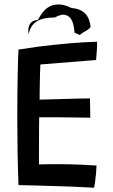

<svg xmlns="http://www.w3.org/2000/svg" viewBox="-20 -852 518 877"><path d="M409.5 5.5Q355.5 2.5 304.2 0.2Q253 -2 198.5 -3Q166.5 -4 131.5 -5Q96.5 -6 64.5 -6.5Q61.5 -85 60.2 -161.5Q59 -238 59 -307Q59 -431.5 60.8 -513.2Q62.5 -595 64.5 -625.5Q154 -640 230.5 -647.8Q307 -655.5 358.5 -658.5Q410 -661.5 423.5 -661.5Q423.5 -638.5 422.2 -619.5Q421 -600.5 419 -578L164.5 -557.5Q163.5 -546 163 -524Q162.5 -502 162 -477Q161.5 -452 161.2 -430Q161 -408 161 -397Q175.5 -397 206.2 -398Q237 -399 273.5 -400Q310 -401 342 -401.8Q374 -402.5 391 -402.5L392.5 -314.5Q385 -314.5 362.5 -314.8Q340 -315 309.8 -315.5Q279.5 -316 248.5 -316.2Q217.5 -316.5 193.2 -316.5Q169 -316.5 159 -316.5Q158.5 -308 158.5 -281Q158.5 -254 158.2 -219.2Q158 -184.5 158 -152Q158 -119.5 158 -101Q168.5 -101.5 196.8 -101.8Q225 -102 249.5 -102Q298.5 -102 347.2 -100Q396 -98 421 -96Q420.5 -79 418.5 -57.8Q416.5 -36.5 414 -18.5Q411.5 -0.5 409.5 5.5ZM111 -695.5Q105.5 -723 116.5 -741.5Q127.5 -760 153.5 -761Q182.5 -818.5 222.2 -828.5Q262 -838.5 305 -816Q349 -811.5 369.2 -790.2Q389.5 -769 394 -728.5Q386.5 -718.5 370.2 -709.8Q354 -701 344 -692Q338 -694.5 332.8 -697.5Q327.5 -700.5 320.5 -703Q317.5 -742 307 -761Q298.5 -777.5 280.2 -783.5Q262 -789.5 229.5 -772Q174.5 -772 146.2 -753.2Q118 -734.5 111 -695.5Z"/></svg>

Font: Grandstander
Style: Regular
Weight: 400
Designer: Tyler Finck
Foundry: Etcetera Type Co
Version: Version 1.200; ttfautohint (v1.8.3)